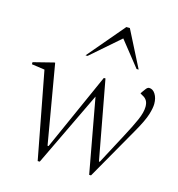

<svg xmlns="http://www.w3.org/2000/svg" viewBox="-106 -799 830 897"><g transform="rotate(15 309.0 -351.0)"><path d="M157 5 77 -416 14 -425V-435L113 -460H117L183 -76H188L355 -450H363L434 -67H438L516 -214Q544 -266 561 -304.5Q578 -343 578 -370Q578 -388 572 -398.5Q566 -409 556 -415L540 -424V-427L556 -449Q564 -460 572 -460Q590 -460 602 -441Q614 -422 614 -394Q614 -374 604 -341.5Q594 -309 561 -251L415 5H406L340 -356L167 5ZM245 -530 395 -707H412L502 -530H492L395 -652L255 -530Z"/></g></svg>

Font: Spectral ExtraLight
Style: Italic
Weight: 275
Italic angle: -10°
Designer: Jean-Baptiste Levee
Foundry: Production Type
Version: Version 2.001